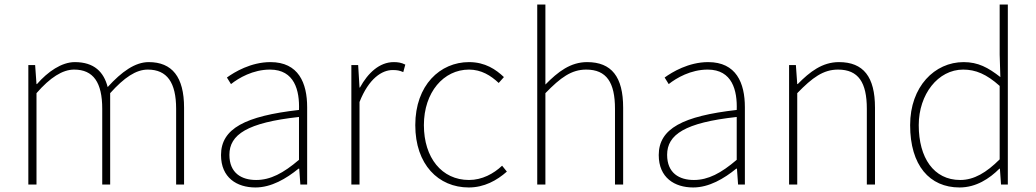

<svg xmlns="http://www.w3.org/2000/svg" viewBox="-20 -814 4571 847"><path d="M105 0H141V-403C201 -472 256 -507 307 -507C392 -507 431 -450 431 -334V0H466V-403C528 -472 580 -507 632 -507C717 -507 757 -450 757 -334V0H792V-339C792 -475 739 -540 636 -540C576 -540 517 -498 455 -430C438 -496 396 -540 310 -540C252 -540 191 -498 143 -443H141L135 -527H105Z M1107 13C1177 13 1243 -26 1297 -70H1300L1305 0H1335V-341C1335 -448 1297 -540 1173 -540C1087 -540 1014 -496 981 -472L999 -443C1033 -470 1096 -507 1171 -507C1280 -507 1302 -414 1299 -329C1062 -302 955 -247 955 -130C955 -30 1025 13 1107 13ZM1110 -20C1046 -20 992 -50 992 -131C992 -220 1070 -273 1299 -298V-109C1230 -50 1173 -20 1110 -20Z M1530 0H1566V-364C1607 -468 1665 -505 1712 -505C1733 -505 1742 -503 1759 -496L1768 -529C1750 -538 1735 -540 1717 -540C1654 -540 1603 -492 1568 -428H1566L1560 -527H1530Z M2048 13C2116 13 2172 -18 2216 -57L2195 -83C2158 -48 2107 -20 2049 -20C1929 -20 1850 -118 1850 -262C1850 -407 1937 -507 2049 -507C2103 -507 2145 -481 2180 -448L2203 -474C2168 -507 2121 -540 2049 -540C1922 -540 1812 -439 1812 -262C1812 -88 1914 13 2048 13Z M2350 0H2386V-403C2453 -472 2501 -507 2566 -507C2656 -507 2693 -450 2693 -334V0H2729V-339C2729 -475 2678 -540 2570 -540C2497 -540 2442 -498 2386 -441V-560V-794H2350Z M3038 13C3108 13 3174 -26 3228 -70H3231L3236 0H3266V-341C3266 -448 3228 -540 3104 -540C3018 -540 2945 -496 2912 -472L2930 -443C2964 -470 3027 -507 3102 -507C3211 -507 3233 -414 3230 -329C2993 -302 2886 -247 2886 -130C2886 -30 2956 13 3038 13ZM3041 -20C2977 -20 2923 -50 2923 -131C2923 -220 3001 -273 3230 -298V-109C3161 -50 3104 -20 3041 -20Z M3461 0H3497V-403C3564 -472 3612 -507 3677 -507C3767 -507 3804 -450 3804 -334V0H3840V-339C3840 -475 3789 -540 3681 -540C3608 -540 3553 -498 3499 -443H3497L3491 -527H3461Z M4213 13C4286 13 4345 -26 4389 -70H4391L4396 0H4426V-794H4390V-573L4393 -474C4339 -516 4295 -540 4231 -540C4103 -540 3995 -432 3995 -262C3995 -84 4081 13 4213 13ZM4216 -20C4099 -20 4033 -118 4033 -262C4033 -398 4118 -507 4229 -507C4284 -507 4332 -487 4390 -435V-111C4332 -53 4277 -20 4216 -20Z"/></svg>

Font: Noto Sans CJK HK Thin
Style: Regular
Weight: 100
Designer: Ryoko NISHIZUKA 西塚涼子 (kana, bopomofo & ideographs); Paul D. Hunt (Latin, Greek & Cyrillic); Sandoll Communications 산돌커뮤니
Foundry: Adobe
Version: Version 2.004;hotconv 1.0.118;makeotfexe 2.5.65603